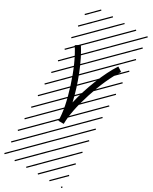

<svg xmlns="http://www.w3.org/2000/svg" viewBox="-340 -1027 1212 1522"><g transform="rotate(30 265.5 -266.0)"><path d="M436.5 -634.8 477.5 -608.4Q404.3 -495.6 346.7 -317.1Q289.1 -138.7 289.1 -24.4H240.2Q240.2 -138.7 183.1 -317.1Q126 -495.6 52.7 -608.4L93.8 -634.8Q146.5 -553.7 192.4 -437.5Q238.3 -321.3 264.6 -206.5Q291 -320.8 337.2 -437Q383.3 -553.2 436.5 -634.8ZM526.9 410.6 533.7 417.5 525.4 425.8 518.6 418.9ZM526.9 304.7 533.7 311.5 419.4 425.8 412.6 418.9ZM526.9 198.7 533.7 205.6 313.5 425.8 306.6 418.9ZM526.9 92.3 533.7 99.1 207.5 425.8 200.7 418.9ZM526.9 -13.2 533.7 -6.3 101.6 425.8 94.7 418.9ZM526.9 -119.1 533.7 -112.3 3.4 418 -3.4 411.1ZM526.9 -225.6 533.7 -218.8 3.4 311.5 -3.4 304.7ZM526.9 -331.5 533.7 -324.7 3.4 205.6 -3.4 198.7ZM526.9 -438 533.7 -431.2 3.4 99.1 -3.4 92.3ZM526.9 -543.5 533.7 -536.6 3.4 -6.3 -3.4 -13.2ZM526.9 -649.4 533.7 -642.6 3.4 -112.3 -3.4 -119.1ZM526.9 -755.9 533.7 -749 3.4 -218.8 -3.4 -225.6ZM526.9 -861.8 533.7 -855 3.4 -324.7 -3.4 -331.5ZM516.6 -958 523.4 -951.2 3.4 -431.2 -3.4 -438ZM411.1 -958 418 -951.2 3.4 -536.6 -3.4 -543.5ZM305.2 -958 312 -951.2 3.4 -642.6 -3.4 -649.4ZM198.7 -958 205.6 -951.2 3.4 -749 -3.4 -755.9ZM92.3 -958 99.1 -951.2 3.4 -855 -3.4 -861.8Z"/></g></svg>

Font: AzarMehrMSRS2
Style: Regular
Weight: 1
Designer: Amin Abedi
Version: Version 1.00